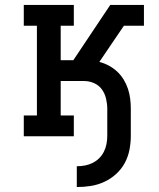

<svg xmlns="http://www.w3.org/2000/svg" viewBox="-20 -550 640 775"><path d="M290 205V121Q307 121 323 118Q339 115 354 107.5Q369 100 380.5 88.5Q392 77 399.5 62Q407 47 410 30.5Q413 14 413 -2V-111Q413 -131 408 -152Q403 -173 391 -189.5Q379 -206 359.5 -214.5Q340 -223 319 -223H225V-84H278V0H76V-84H129V-446H76V-530H278V-446H225V-307H276L425 -530H561V-446H480L423 -362L381 -300Q401 -295 419.5 -285Q438 -275 453 -261Q468 -247 479 -229Q490 -211 496.5 -191.5Q503 -172 505.5 -151.5Q508 -131 508 -111V-2Q508 27 502.5 55Q497 83 483.5 108Q470 133 448.5 152.5Q427 172 401 184Q375 196 347 200.5Q319 205 290 205Z"/></svg>

Font: Iosevka Curly Slab MdEx
Style: Regular
Weight: 500
Width: 7
Monospace: yes
Designer: Belleve Invis
Foundry: Belleve Invis
Version: Version 11.1.0; ttfautohint (v1.8.3)